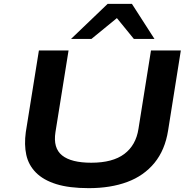

<svg xmlns="http://www.w3.org/2000/svg" viewBox="-20 -967 995 997"><path d="M441 10Q339 10 272 -11Q205 -32 166.5 -71Q128 -110 116.5 -163Q105 -216 114 -281L182 -705H336L268 -281Q255 -198 302.5 -160Q350 -122 454 -122Q565 -122 625.5 -167.5Q686 -213 699 -298L764 -705H919L853 -290Q837 -188 782 -121Q727 -54 640.5 -22Q554 10 441 10ZM349 -765 539 -947H665L782 -765H675L587 -873L455 -765Z"/></svg>

Font: Nunito Sans 7pt Expanded
Style: Bold Italic
Weight: 700
Width: 7
Italic angle: -9°
Designer: Vernon Adams
Foundry: Vernon Adams
Version: Version 3.101;gftools[0.9.27]